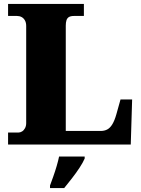

<svg xmlns="http://www.w3.org/2000/svg" viewBox="-20 -734 717 975"><path d="M21 0V-61H74Q83 -61 92 -66.5Q101 -72 107 -83Q113 -94 113 -109V-602Q113 -619 106.5 -630.5Q100 -642 89.5 -647.5Q79 -653 66 -653H21V-714H406V-653H357Q339 -653 330 -647.5Q321 -642 317.5 -631Q314 -620 314 -604V-69H492Q510 -69 524.5 -76.5Q539 -84 550.5 -103Q562 -122 571 -154L592 -229H651L644 0ZM234 208Q241 189 250.5 162.5Q260 136 268 108.5Q276 81 280 61H410V71Q401 92 383.5 118.5Q366 145 345 172Q324 199 306 221H234Z"/></svg>

Font: Noto Rashi Hebrew Black
Style: Regular
Weight: 900
Version: Version 1.006